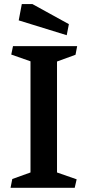

<svg xmlns="http://www.w3.org/2000/svg" viewBox="-20 -896 418 916"><path d="M125.5 -73.2V-603.5L33.7 -635.7L42 -675.8H348.1L340.3 -634.8L252 -602.5V-73.2L345.7 -40.5L336.4 0H30.3L38.6 -42ZM69.3 -798.8 84 -876.5H134.8L308.6 -780.8L298.3 -728Z"/></svg>

Font: Vesper Libre Medium
Style: Regular
Weight: 500
Designer: Robert Keller & Kimya Gandhi
Foundry: Mota Italic
Version: Version 1.058